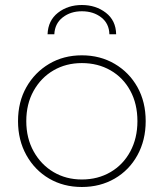

<svg xmlns="http://www.w3.org/2000/svg" viewBox="-20 -744 654 767"><path d="M307 3Q234 3 176.5 -30.5Q119 -64 85.5 -124Q52 -184 52 -260Q52 -337 85.5 -396Q119 -455 176.5 -489Q234 -523 307 -523Q380 -523 438 -489Q496 -455 529 -396Q562 -337 562 -260Q562 -184 529 -124Q496 -64 438 -30.5Q380 3 307 3ZM307 -27Q371 -27 421.5 -56.5Q472 -86 500.5 -139Q529 -192 529 -260Q529 -329 500.5 -381.5Q472 -434 421.5 -463Q371 -492 307 -492Q244 -492 194 -463Q144 -434 114.5 -381.5Q85 -329 85 -260Q85 -192 114.5 -139Q144 -86 194 -56.5Q244 -27 307 -27ZM170 -607Q172 -662 211.5 -693Q251 -724 307 -724Q363 -724 403 -693Q443 -662 444 -607H417Q416 -650 384.5 -674.5Q353 -699 307 -699Q262 -699 230.5 -674.5Q199 -650 197 -607Z"/></svg>

Font: Montserrat Thin ExtraLight
Style: Regular
Weight: 250
Version: Version 9.000